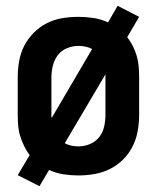

<svg xmlns="http://www.w3.org/2000/svg" viewBox="-20 -596 540 661"><path d="M116 45 149 -11Q172 0 198 4Q224 8 250 8Q278 8 306 3Q334 -2 359 -14.5Q384 -27 404 -47Q424 -67 436.5 -92Q449 -117 454 -144.5Q459 -172 459 -200V-330Q459 -348 457.5 -366.5Q456 -385 451 -402.5Q446 -420 437.5 -437Q429 -454 418 -468L459 -538L385 -576L352 -519Q328 -530 302 -534Q276 -538 250 -538Q222 -538 194.5 -533.5Q167 -529 142 -516.5Q117 -504 96.5 -483.5Q76 -463 63.5 -438.5Q51 -414 46 -386Q41 -358 41 -330V-200Q41 -182 42.5 -163.5Q44 -145 49.5 -127.5Q55 -110 63 -93.5Q71 -77 82 -62L41 7ZM250 -92Q238 -92 226 -94.5Q214 -97 203 -103L343 -340Q343 -338 343 -335.5Q343 -333 343 -330V-200Q343 -180 338.5 -160Q334 -140 321.5 -124Q309 -108 289.5 -100Q270 -92 250 -92ZM158 -190Q157 -193 157 -195.5Q157 -198 157 -200V-330Q157 -350 162 -370Q167 -390 179 -406Q191 -422 210.5 -430Q230 -438 250 -438Q262 -438 274.5 -435.5Q287 -433 297 -427Z"/></svg>

Font: Iosevka SS09
Style: Bold
Weight: 700
Monospace: yes
Designer: Belleve Invis
Foundry: Belleve Invis
Version: Version 5.2.1; ttfautohint (v1.8.3)